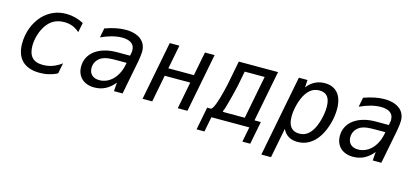

<svg xmlns="http://www.w3.org/2000/svg" viewBox="-62 -1039 3737 1726"><g transform="rotate(15 1806.0 -176.0)"><path d="M291.5 14.2Q235.4 14.2 194.8 -0.2Q154.3 -14.6 127.4 -41Q99.1 -68.8 85.2 -109.1Q71.3 -149.4 71.3 -201.2Q71.3 -237.8 77.9 -275.1Q84.5 -312.5 97.2 -346.2Q109.9 -379.9 127.9 -409.7Q146 -439.5 168 -463.9Q191.4 -489.7 218 -507.8Q244.6 -525.9 268.1 -536.1Q321.8 -560.1 387.7 -560.1Q430.7 -560.1 471.2 -549.8Q489.7 -544.9 510.3 -536.9Q530.8 -528.8 550.3 -518.1L532.2 -429.2Q500.5 -457.5 465.8 -470.7Q431.2 -483.9 390.6 -483.9Q336.4 -483.9 294.9 -462.4Q274.4 -451.7 256.6 -435.3Q238.8 -418.9 224.1 -397Q211.4 -378.4 200.4 -355.2Q189.5 -332 181.6 -305.7Q166 -252.9 166 -204.1Q166 -170.4 174.1 -143.3Q182.1 -116.2 199.2 -97.7Q214.8 -80.6 239.5 -71.3Q264.2 -62 300.3 -62Q322.3 -62 345 -65.7Q367.7 -69.3 389.6 -77.1Q412.6 -85.4 433.6 -97.2Q454.6 -108.9 473.1 -123L454.1 -24.9Q433.1 -13.7 414.8 -7.1Q396.5 -0.5 377.9 3.9Q356.4 9.3 335.7 11.7Q314.9 14.2 291.5 14.2Z M799.3 14.2Q762.7 14.2 732.7 3.7Q702.6 -6.8 681.4 -26.6Q660.2 -46.4 648.7 -74.7Q637.2 -103 637.2 -138.2Q637.2 -184.1 656.7 -222.2Q676.3 -260.3 712.6 -287.6Q749 -314.9 800.8 -330.1Q852.5 -345.2 917 -345.2H1037.1L1043 -375Q1043.9 -379.4 1044.4 -384.3Q1044.9 -389.2 1044.9 -394Q1044.9 -439.9 1014.4 -461.9Q983.9 -483.9 926.8 -483.9Q841.3 -483.9 732.9 -434.1L750 -522Q803.2 -541 850.1 -550.5Q897 -560.1 940.4 -560.1Q985.8 -560.1 1021.7 -549.6Q1057.6 -539.1 1082.3 -519.8Q1106.9 -500.5 1119.9 -472.7Q1132.8 -444.8 1132.8 -409.7Q1132.8 -393.1 1129.9 -367.9Q1127 -342.8 1121.1 -312L1060.1 0H980L985.8 -81.1Q950.7 -35.6 903.8 -10.7Q856.9 14.2 799.3 14.2ZM827.1 -61Q859.9 -61 890.6 -74Q921.4 -86.9 947 -111.6Q972.7 -136.2 991.7 -172.4Q1010.7 -208.5 1020 -254.9L1023.9 -274.9H939.9Q912.6 -274.9 891.8 -274.2Q871.1 -273.4 855.2 -271.5Q839.4 -269.5 826.9 -266.4Q814.5 -263.2 804.2 -258.8Q771 -244.6 751 -216.3Q731 -188 731 -149.9Q731 -108.9 755.9 -85Q780.8 -61 827.1 -61Z M1352.5 -546.9H1442.4L1398.9 -324.7H1636.7L1680.2 -546.9H1770L1663.6 0H1573.7L1622.6 -251.5H1384.8L1335.9 0H1246.1Z M1827.6 -73.2H1860.4Q1869.1 -73.2 1878.9 -89.1Q1888.7 -105 1898.2 -129.9Q1907.7 -154.8 1916.7 -185.5Q1925.8 -216.3 1933.3 -246.3Q1940.9 -276.4 1946.8 -302.2Q1952.6 -328.1 1955.6 -343.8L1995.1 -546.9H2360.4L2268.1 -73.2H2327.1L2285.6 139.6H2212.4L2239.7 0H1886.7L1859.4 139.6H1786.1ZM2177.7 -73.2 2255.4 -473.6H2069.8L2044.4 -341.8Q2043.5 -336.9 2039.8 -321.3Q2036.1 -305.7 2030.8 -282.7Q2025.4 -259.8 2018.1 -231.4Q2010.7 -203.1 2002.4 -172.4Q1998.5 -157.2 1994.4 -143.1Q1990.2 -128.9 1987.1 -117.9Q1983.9 -106.9 1981.4 -100.1Q1979 -93.3 1978.5 -93.3Q1972.7 -83.5 1972.7 -79.1Q1972.7 -73.2 1988.3 -73.2Z M2554.2 -546.9H2634.3L2630.4 -477.1Q2661.1 -518.1 2702.6 -539.1Q2744.1 -560.1 2794.4 -560.1Q2833.5 -560.1 2864 -547.1Q2894.5 -534.2 2915.8 -509Q2937 -483.9 2948 -447Q2959 -410.2 2959 -362.3Q2959 -330.1 2954.1 -295.7Q2949.2 -261.2 2939.7 -227.3Q2930.2 -193.4 2916.7 -161.6Q2903.3 -129.9 2886.2 -103Q2851.1 -46.9 2801.5 -16.4Q2752 14.2 2690.4 14.2Q2641.6 14.2 2607.4 -6.1Q2573.2 -26.4 2551.3 -68.8L2497.1 208H2407.2ZM2685.5 -62Q2727.5 -62 2758.5 -83.5Q2789.6 -105 2813 -147.5Q2824.7 -169.4 2834.2 -195.3Q2843.8 -221.2 2850.3 -248.5Q2856.9 -275.9 2860.6 -303.5Q2864.3 -331.1 2864.3 -356.4Q2864.3 -421.9 2839.6 -452.9Q2814.9 -483.9 2764.2 -483.9Q2719.2 -483.9 2687.5 -460.9Q2655.8 -438 2632.3 -396.5Q2620.6 -375 2611.1 -349.9Q2601.6 -324.7 2595 -298.1Q2588.4 -271.5 2584.7 -244.9Q2581.1 -218.3 2581.1 -193.8Q2581.1 -126 2608.2 -94Q2635.3 -62 2685.5 -62Z M3207.5 14.2Q3170.9 14.2 3140.9 3.7Q3110.8 -6.8 3089.6 -26.6Q3068.4 -46.4 3056.9 -74.7Q3045.4 -103 3045.4 -138.2Q3045.4 -184.1 3064.9 -222.2Q3084.5 -260.3 3120.8 -287.6Q3157.2 -314.9 3209 -330.1Q3260.7 -345.2 3325.2 -345.2H3445.3L3451.2 -375Q3452.1 -379.4 3452.6 -384.3Q3453.1 -389.2 3453.1 -394Q3453.1 -439.9 3422.6 -461.9Q3392.1 -483.9 3335 -483.9Q3249.5 -483.9 3141.1 -434.1L3158.2 -522Q3211.4 -541 3258.3 -550.5Q3305.2 -560.1 3348.6 -560.1Q3394 -560.1 3429.9 -549.6Q3465.8 -539.1 3490.5 -519.8Q3515.1 -500.5 3528.1 -472.7Q3541 -444.8 3541 -409.7Q3541 -393.1 3538.1 -367.9Q3535.2 -342.8 3529.3 -312L3468.3 0H3388.2L3394 -81.1Q3358.9 -35.6 3312 -10.7Q3265.1 14.2 3207.5 14.2ZM3235.4 -61Q3268.1 -61 3298.8 -74Q3329.6 -86.9 3355.2 -111.6Q3380.9 -136.2 3399.9 -172.4Q3418.9 -208.5 3428.2 -254.9L3432.1 -274.9H3348.1Q3320.8 -274.9 3300 -274.2Q3279.3 -273.4 3263.4 -271.5Q3247.6 -269.5 3235.1 -266.4Q3222.7 -263.2 3212.4 -258.8Q3179.2 -244.6 3159.2 -216.3Q3139.2 -188 3139.2 -149.9Q3139.2 -108.9 3164.1 -85Q3189 -61 3235.4 -61Z"/></g></svg>

Font: Hack
Style: Italic
Weight: 400
Italic angle: -11°
Monospace: yes
Designer: Christopher Simpkins
Foundry: Christopher Simpkins
Version: Version 2.019; ttfautohint (v1.4.1) -l 4 -r 80 -G 350 -x 0 -